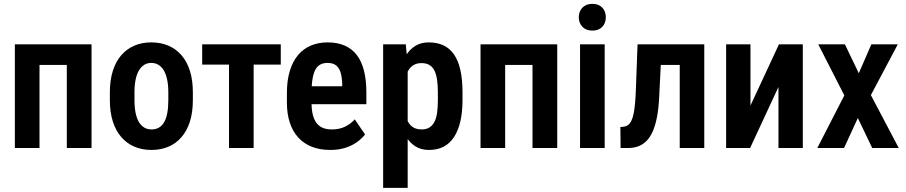

<svg xmlns="http://www.w3.org/2000/svg" viewBox="-20 -754 4614 978"><path d="M350.1 -528.3V-423.3H150.4V-528.3ZM181.2 -528.3V0H55.7V-528.3ZM446.3 -528.3V0H320.3V-528.3Z M539.6 -244.6V-283.2Q539.6 -345.2 554.7 -392.8Q569.8 -440.4 597.7 -472.7Q625.5 -504.9 664.3 -521.5Q703.1 -538.1 750.5 -538.1Q798.8 -538.1 837.6 -521.5Q876.5 -504.9 904.5 -472.7Q932.6 -440.4 947.5 -392.8Q962.4 -345.2 962.4 -283.2V-244.6Q962.4 -182.6 947.5 -135.3Q932.6 -87.9 904.5 -55.4Q876.5 -22.9 837.6 -6.6Q798.8 9.8 751.5 9.8Q704.1 9.8 665.3 -6.6Q626.5 -22.9 598.1 -55.4Q569.8 -87.9 554.7 -135.3Q539.6 -182.6 539.6 -244.6ZM665 -283.2V-244.6Q665 -206.1 670.9 -178Q676.8 -149.9 688.2 -131.3Q699.7 -112.8 715.6 -103.8Q731.4 -94.7 751.5 -94.7Q772.9 -94.7 789.1 -103.8Q805.2 -112.8 815.9 -131.3Q826.7 -149.9 832 -178Q837.4 -206.1 837.4 -244.6V-283.2Q837.4 -320.8 831.3 -349.1Q825.2 -377.4 814 -396Q802.7 -414.6 786.6 -424.1Q770.5 -433.6 750.5 -433.6Q731 -433.6 715.3 -424.1Q699.7 -414.6 688.2 -396Q676.8 -377.4 670.9 -349.1Q665 -320.8 665 -283.2Z M1272 -528.3V0H1146.5V-528.3ZM1410.2 -528.3V-424.8H1009.8V-528.3Z M1662.1 9.8Q1609.4 9.8 1568.6 -6.3Q1527.8 -22.5 1499.5 -53.2Q1471.2 -84 1456.3 -128.9Q1441.4 -173.8 1441.4 -231.9V-279.3Q1441.4 -345.2 1456.5 -393.8Q1471.7 -442.4 1498.8 -474.4Q1525.9 -506.3 1564.2 -522.2Q1602.5 -538.1 1648.9 -538.1Q1698.7 -538.1 1736.1 -521.7Q1773.4 -505.4 1797.9 -473.1Q1822.3 -440.9 1834.2 -393.3Q1846.2 -345.7 1846.2 -283.2V-223.1H1497.6V-314.5H1723.1V-326.7Q1722.2 -360.8 1714.8 -384.8Q1707.5 -408.7 1691.7 -421.1Q1675.8 -433.6 1648.4 -433.6Q1627 -433.6 1611.3 -425Q1595.7 -416.5 1586.2 -398.7Q1576.7 -380.9 1571.8 -351.3Q1566.9 -321.8 1566.9 -279.3V-231.9Q1566.9 -194.3 1573.7 -168.2Q1580.6 -142.1 1593.8 -125.7Q1606.9 -109.4 1626 -102.1Q1645 -94.7 1670.4 -94.7Q1708.5 -94.7 1737.3 -108.6Q1766.1 -122.6 1787.1 -146L1839.4 -69.3Q1825.2 -50.3 1800.8 -32Q1776.4 -13.7 1741.9 -2Q1707.5 9.8 1662.1 9.8Z M2056.6 -426.8V203.1H1931.6V-528.3H2046.9ZM2335.9 -283.7V-245.1Q2335.9 -183.1 2325 -135.7Q2314 -88.4 2292.5 -55.7Q2271 -22.9 2239.3 -6.6Q2207.5 9.8 2165 9.8Q2125 9.8 2096.2 -8.3Q2067.4 -26.4 2047.4 -59.1Q2027.3 -91.8 2015.6 -135.7Q2003.9 -179.7 1998 -231V-290.5Q2003.4 -345.2 2014.9 -390.6Q2026.4 -436 2046.4 -469.2Q2066.4 -502.4 2095.5 -520.3Q2124.5 -538.1 2164.1 -538.1Q2207 -538.1 2239.3 -522.7Q2271.5 -507.3 2293 -476.1Q2314.5 -444.8 2325.2 -396.7Q2335.9 -348.6 2335.9 -283.7ZM2210.4 -245.1V-283.7Q2210.4 -322.8 2205.8 -351.1Q2201.2 -379.4 2191.2 -397.5Q2181.2 -415.5 2165.3 -424.1Q2149.4 -432.6 2127 -432.6Q2105.5 -432.6 2089.4 -424.1Q2073.2 -415.5 2063 -399.9Q2052.7 -384.3 2046.6 -362.5Q2040.5 -340.8 2039.6 -314.5V-206.5Q2042 -175.3 2051 -149.9Q2060.1 -124.5 2078.6 -109.6Q2097.2 -94.7 2127.9 -94.7Q2150.4 -94.7 2166.3 -104Q2182.1 -113.3 2192.1 -131.8Q2202.1 -150.4 2206.3 -178.7Q2210.4 -207 2210.4 -245.1Z M2722.2 -528.3V-423.3H2522.5V-528.3ZM2553.2 -528.3V0H2427.7V-528.3ZM2818.4 -528.3V0H2692.4V-528.3Z M3060.1 -528.3V0H2934.6V-528.3ZM2928.2 -666Q2928.2 -695.8 2946.8 -715.1Q2965.3 -734.4 2997.6 -734.4Q3029.8 -734.4 3047.9 -715.1Q3065.9 -695.8 3065.9 -666Q3065.9 -636.7 3047.9 -617.4Q3029.8 -598.1 2997.6 -598.1Q2965.3 -598.1 2946.8 -617.4Q2928.2 -636.7 2928.2 -666Z M3471.2 -528.3V-423.3H3258.3V-528.3ZM3567.4 -528.3V0H3442.4V-528.3ZM3227.5 -528.3H3351.1L3337.9 -263.2Q3335.4 -206.1 3327.4 -162.4Q3319.3 -118.7 3306.2 -87.6Q3293 -56.6 3274.4 -37.4Q3255.9 -18.1 3231.9 -9Q3208 0 3178.7 0H3141.1L3140.1 -106.9L3155.8 -108.4Q3169.4 -109.9 3179.4 -117.4Q3189.5 -125 3196.5 -139.9Q3203.6 -154.8 3208 -177.5Q3212.4 -200.2 3215.1 -231.2Q3217.8 -262.2 3219.2 -303.2Z M3802.7 -216.3 3947.8 -528.3H4069.3V0H3945.3V-311L3800.8 0H3678.7V-528.3H3802.7Z M4283.7 -528.3 4354.5 -380.9 4418.5 -528.3H4553.2L4416 -269.5L4558.1 0H4422.9L4349.6 -152.8L4279.3 0H4143.1L4280.8 -268.1L4147.9 -528.3Z"/></svg>

Font: Roboto Condensed SemiBold
Style: Regular
Weight: 600
Designer: Christian Robertson
Foundry: Google
Version: Version 3.008; 2023